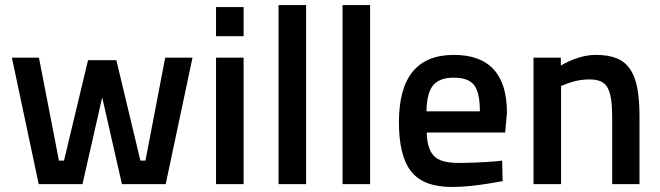

<svg xmlns="http://www.w3.org/2000/svg" viewBox="-20 -728 2609 759"><path d="M133 0H306L384 -343L462 0H635L741 -500H633L555 -93H535L440 -490H328L233 -93H213L134 -500H27Z M943 0V-500H834V0ZM943 -585V-700H834V-585Z M1190 0V-708H1081V0Z M1443 0V-708H1334V0Z M1937 -90 1965 -93 1967 -12Q1910 -1 1860 5Q1810 11 1765 11Q1654 11 1605.5 -50Q1557 -111 1557 -245Q1557 -511 1774 -511Q1984 -511 1984 -282L1977 -204H1667Q1668 -142 1694 -113Q1720 -84 1791 -84Q1862 -84 1937 -90ZM1666 -288H1877Q1877 -363 1854 -392Q1831 -421 1774 -421Q1717 -421 1692 -390.5Q1667 -360 1666 -288Z M2198 -388V0H2089V-500H2197V-469Q2271 -511 2335 -511Q2385 -511 2418 -497.5Q2451 -484 2471 -454.5Q2491 -425 2499.5 -379Q2508 -333 2508 -268V0H2400V-265Q2400 -306 2396 -334Q2392 -362 2382.5 -380Q2373 -398 2355.5 -406Q2338 -414 2311 -414Q2261 -414 2213 -394Z"/></svg>

Font: Sunflower Medium
Style: Regular
Weight: 500
Designer: JIKJI
Foundry: JIKJI
Version: Version 1.00